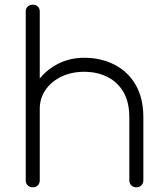

<svg xmlns="http://www.w3.org/2000/svg" viewBox="-20 -801 713 821"><path d="M563 0Q550 0 541.5 -8.5Q533 -17 533 -30V-299Q533 -365 507.5 -408Q482 -451 438.5 -472.5Q395 -494 340 -494Q286 -494 243 -473.5Q200 -453 175 -417Q150 -381 150 -336H100Q104 -398 137 -447.5Q170 -497 223 -525.5Q276 -554 340 -554Q412 -554 469.5 -524.5Q527 -495 560 -438.5Q593 -382 593 -299V-30Q593 -17 584.5 -8.5Q576 0 563 0ZM120 0Q107 0 98.5 -8.5Q90 -17 90 -30V-517Q90 -531 98.5 -539Q107 -547 120 -547Q134 -547 142 -539Q150 -531 150 -517V-30Q150 -17 142 -8.5Q134 0 120 0ZM120 -240Q107 -240 98.5 -248.5Q90 -257 90 -270V-751Q90 -765 98.5 -773Q107 -781 120 -781Q134 -781 142 -773Q150 -765 150 -751V-270Q150 -257 142 -248.5Q134 -240 120 -240Z"/></svg>

Font: ComfortaaLight
Style: Regular
Weight: 300
Designer: Johan Aakerlund
Foundry: Johan Aakerlund
Version: Version 3.104; ttfautohint (v1.8.1.43-b0c9)